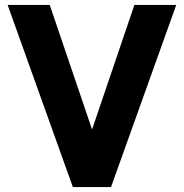

<svg xmlns="http://www.w3.org/2000/svg" viewBox="-20 -760 748 780"><path d="M526 -740 354 -234 182 -740H11L276 0H431L696 -740Z"/></svg>

Font: Malmofest
Style: Bold
Weight: 700
Designer: Jonny Pinhorn (Poppins), Kolossal
Version: Version 1.004;Glyphs 3.1.2 (3151)